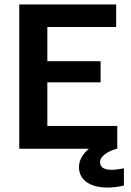

<svg xmlns="http://www.w3.org/2000/svg" viewBox="-20 -670 588 865"><path d="M465 175C492.5 175 517.5 170.8 538.3 165.8V88.3C521.7 91.7 500.8 95 483.3 95C444.2 95 430.8 80.8 430.8 60C430.8 34.2 463.3 12.5 505.8 0H508.3V-102.5H193.3V-299.2H433.3V-394.2H193.3V-548.3H503.3V-650H66.7V0H380.8C352.5 23.3 335.8 51.7 335.8 83.3C335.8 134.2 376.7 175 465 175Z"/></svg>

Font: Familjen Grotesk SemiBold
Style: Regular
Weight: 600
Designer: Anders Wikstroem, Jonas Baeckman, Matilda Gysing, Kristian Moeller
Foundry: Familjen STHLM AB
Version: Version 2.000